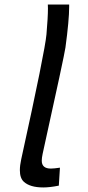

<svg xmlns="http://www.w3.org/2000/svg" viewBox="-20 -801 384 835"><path d="M165.5 -132.3Q161.6 -114.3 161.6 -102.1Q161.6 -67.9 201.2 -67.9Q214.8 -67.9 240.7 -71.8L235.8 6.3Q196.8 14.2 168.5 14.2Q110.4 14.2 83.5 -10.7Q66.4 -26.4 66.4 -61Q66.4 -81.5 72.3 -108.4Q175.8 -579.1 182.1 -651.9Q188.5 -725.1 188.5 -765.1L188 -781.2H280.8V-771.5Q280.8 -713.4 264.6 -594.2Q260.3 -561.5 165.5 -132.3Z"/></svg>

Font: Cadman
Style: Italic
Weight: 400
Italic angle: -12°
Designer: Paul James MIller
Foundry: High-Logic / Made with FontCreator
Version: Version 2.114;March 28, 2021;FontCreator 13.0.0.2683 64-bit